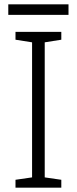

<svg xmlns="http://www.w3.org/2000/svg" viewBox="-20 -860 351 880"><path d="M261 0H51V-36L127 -47V-666L51 -678V-714H261V-678L185 -666V-47L261 -36ZM294 -840V-792H18V-840Z"/></svg>

Font: Noto Sans Sinhala Light
Style: Regular
Weight: 300
Designer: Jelle Bosma - Monotype Design Team
Foundry: Monotype Imaging Inc.
Version: Version 2.006; ttfautohint (v1.8.4.7-5d5b)